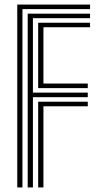

<svg xmlns="http://www.w3.org/2000/svg" viewBox="-20 -820 433 840"><path d="M55.5 0V-800H374V-780.2H78.2V0ZM101.2 0V-760.2H374V-740.5H124V-414.8H364V-394.8H124V0ZM147 -434.5V-720.5H374V-700.8H170V-454.5H364V-434.5ZM147 0V-375H364V-355H170V0Z"/></svg>

Font: Big Shoulders Inline Text
Style: Bold
Weight: 700
Designer: Patric King
Foundry: XO Type Co
Version: Version 1.000